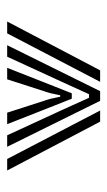

<svg xmlns="http://www.w3.org/2000/svg" viewBox="98 -938 299 535"><g transform="rotate(90 247.5 -670.5)"><path d="M106 -541 234 -800H261L389 -541H357L287 -692.8L252.5 -769H242.5L207.8 -692.8L138 -541ZM40 -541 176 -800H208L73 -541ZM423 -541 288 -800H319L455 -541ZM169 -541 221 -673.2 240 -721H255L274 -673.2L326 -541H294L255.8 -659.5L249.5 -688.8H245.5L239.2 -659.5L201 -541Z"/></g></svg>

Font: Big Shoulders Inline Display Black
Style: Regular
Weight: 900
Designer: Patric King
Foundry: XO Type Co
Version: Version 1.000